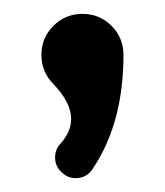

<svg xmlns="http://www.w3.org/2000/svg" viewBox="-20 -137 235 274"><path d="M56.2 -17.1Q39.1 -34.2 39.1 -58.6Q39.1 -83 56.2 -100.1Q73.2 -117.2 97.7 -117.2Q122.1 -117.2 139.2 -100.1Q156.2 -83 156.2 -58.6Q156.2 37.1 113.8 101.6Q105 117.2 87.9 117.2Q76.2 117.2 67.4 108.4Q58.6 99.6 58.6 87.9Q58.6 75.7 66.9 67.4Q81.5 50.8 81.5 32.7Q81.5 9.3 56.2 -17.1Z"/></svg>

Font: Comfortaa
Style: Regular
Weight: 400
Designer: Johan Aakerlund
Foundry: Johan Aakerlund
Version: Version 2.001; ttfautohint (v1.4.1)